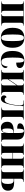

<svg xmlns="http://www.w3.org/2000/svg" viewBox="1968 -2558 599 4576"><g transform="rotate(90 2268.0 -269.5)"><path d="M13 0H286V-10H283C252 -10 237 -21 237 -76V-526H366V-76C366 -21 351 -10 320 -10H316V0H591V-10H581C546 -10 522 -25 522 -76V-461C522 -514 546 -526 580 -526H591V-536H13V-526H24C58 -526 80 -514 80 -461V-76C80 -21 59 -10 24 -10H13Z M878 10C1036 10 1118 -82 1118 -270C1118 -458 1029 -549 881 -549C723 -549 642 -458 642 -270C642 -82 731 10 878 10ZM880 0C821 0 801 -61 801 -270C801 -479 820 -539 879 -539C940 -539 959 -479 959 -270C959 -61 940 0 880 0Z M1419 10C1558 10 1600 -54 1600 -100C1600 -125 1588 -146 1564 -151C1553 -40 1510 -2 1454 -2C1378 -2 1351 -68 1351 -267C1351 -481 1368 -539 1418 -539C1458 -539 1472 -501 1472 -356C1582 -356 1601 -405 1601 -441C1601 -501 1548 -549 1422 -549C1287 -549 1194 -483 1194 -266C1194 -58 1284 10 1419 10Z M1645 0H1913V-10H1907C1883 -10 1869 -21 1869 -65V-154L2015 -368V-69C2015 -24 2003 -10 1979 -10H1971V0H2240V-10H2229C2195 -10 2171 -24 2171 -82V-457C2171 -514 2195 -526 2229 -526H2240V-536H1971V-526H1978C2002 -526 2015 -512 2015 -475V-388L1869 -173V-473C1869 -516 1884 -526 1908 -526H1915V-536H1645V-526H1655C1690 -526 1713 -516 1713 -458V-78C1713 -20 1690 -10 1655 -10H1645Z M2329 7C2389 7 2426 -32 2457 -155C2482 -248 2503 -369 2509 -526H2609V-76C2609 -23 2587 -10 2550 -10H2542V0H2832V-10H2827C2787 -10 2765 -23 2765 -76V-461C2765 -513 2787 -526 2827 -526H2832V-536H2376V-526H2425C2467 -526 2493 -516 2493 -445C2493 -395 2476 -284 2463 -227C2440 -127 2411 -80 2354 -80C2324 -80 2305 -96 2301 -124C2278 -124 2253 -103 2253 -65C2253 -20 2282 7 2329 7Z M3023 10C3082 10 3128 -13 3148 -83H3150V0H3361V-10H3358C3318 -10 3305 -25 3305 -81V-379C3305 -504 3240 -549 3110 -549C3005 -549 2919 -517 2919 -446C2919 -398 2961 -379 3046 -379C3046 -501 3059 -539 3100 -539C3136 -539 3149 -512 3149 -424V-299L3077 -296C2947 -291 2882 -243 2882 -144C2882 -43 2942 10 3023 10ZM3083 -23C3054 -23 3041 -51 3041 -150C3041 -245 3060 -283 3117 -287L3149 -289V-165C3149 -88 3122 -23 3083 -23Z M3400 0H3673V-10H3669C3638 -10 3623 -21 3623 -76V-270H3763V-76C3763 -21 3749 -10 3717 -10H3714V0H3988V-10H3978C3943 -10 3920 -25 3920 -76V-460C3920 -514 3943 -526 3978 -526H3988V-536H3714V-526H3717C3749 -526 3763 -514 3763 -461V-280H3623V-460C3623 -514 3637 -526 3669 -526H3673V-536H3400V-526H3411C3445 -526 3467 -514 3467 -461V-76C3467 -21 3446 -10 3411 -10H3400Z M4015 0H4319C4457 0 4524 -63 4524 -159C4524 -282 4431 -306 4324 -306H4239V-460C4239 -506 4257 -526 4304 -526H4316V-536H4015V-526H4024C4069 -526 4083 -506 4083 -454V-74C4083 -29 4071 -10 4024 -10H4015ZM4279 -10H4239V-296H4277C4333 -296 4364 -260 4364 -163C4364 -53 4337 -10 4279 -10Z"/></g></svg>

Font: Noto Serif Display Condensed ExtraBold
Style: Regular
Weight: 800
Width: 3
Designer: Monotype Design Team
Foundry: Monotype Imaging Inc.
Version: Version 2.009